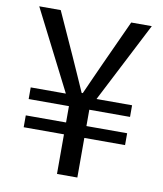

<svg xmlns="http://www.w3.org/2000/svg" viewBox="-81 -779 717 845"><g transform="rotate(10 277.5 -356.5)"><path d="M26 -713H122L209 -521Q226 -484 242 -447Q258 -410 276 -370H281Q299 -410 315.5 -447Q332 -484 349 -521L437 -713H529L345 -355H504V-303H322V-230H504V-177H322V0H231V-177H51V-230H231V-303H51V-355H208Z"/></g></svg>

Font: Kinto Sans
Style: Regular
Weight: 400
Designer: Authors: Ryoko NISHIZUKA  (kana & ideographs); Paul D. Hunt (Latin, Greek & Cyrillic); Wenlong ZHANG  (bopomofo); Sandol
Foundry: Adobe Systems Incorporated, ookami Inc.
Version: Version 0.001